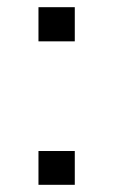

<svg xmlns="http://www.w3.org/2000/svg" viewBox="-20 -514 316 534"><path d="M87 -399V-494H188V-399ZM87 0V-94H188V0Z"/></svg>

Font: Nunito Sans 7pt SemiExpanded Light
Style: Regular
Weight: 300
Width: 6
Designer: Vernon Adams
Foundry: Vernon Adams
Version: Version 3.101;gftools[0.9.27]